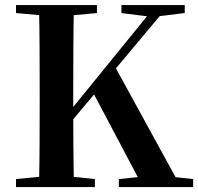

<svg xmlns="http://www.w3.org/2000/svg" viewBox="-20 -761 807 781"><path d="M138.6 0Q140.6 -85.2 141 -171.8Q141.4 -258.5 141.4 -346.1V-393.6Q141.4 -481.3 141 -567.7Q140.6 -654.1 138.6 -740.5H280.6Q278.9 -655.6 278.4 -568.4Q277.9 -481.3 277.9 -393.6V-314.3Q277.9 -246.9 278.4 -166.8Q278.9 -86.6 280.6 0ZM45.1 0V-32.6L198.2 -47.3H225.2L366 -32.6V0ZM45.1 -707.9V-740.5H374.3V-707.9L225.2 -694.2H198.2ZM463.4 0V-32.6L605.9 -47.3H628.5L765.7 -32.6V0ZM474 -707.9V-740.5H731.4V-707.9L619.9 -694.2L592.4 -692.9ZM206.2 -190.2 203.7 -255.1H221.6L244.9 -285.3L615 -740.5H667.3ZM561.9 0 355.8 -389.9 445.2 -494.7 716.2 0Z"/></svg>

Font: Noto Serif TC
Style: Regular
Weight: 200
Designer: Ryoko NISHIZUKA 西塚涼子 (kana & ideographs); Frank Grießhammer (Latin, Greek & Cyrillic); Wenlong ZHANG 张文龙 (bopomofo); San
Foundry: Adobe
Version: Version 2.001;hotconv 1.1.0;makeotfexe 2.6.0